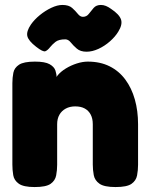

<svg xmlns="http://www.w3.org/2000/svg" viewBox="-20 -748 606 776"><path d="M120 8Q75 8 56 -5.5Q37 -19 33.5 -40Q30 -61 30 -83V-412Q30 -434 34 -454Q38 -474 57 -486.5Q76 -499 121 -499Q162 -499 180.5 -488.5Q199 -478 204 -463Q209 -448 208.5 -435.5Q208 -423 210 -420L202 -414Q201 -429 213.5 -444Q226 -459 246.5 -471.5Q267 -484 290.5 -491.5Q314 -499 335 -499Q385 -499 423 -480Q461 -461 486.5 -426.5Q512 -392 525 -346Q538 -300 538 -246V-82Q538 -60 534 -39Q530 -18 511.5 -5Q493 8 447 8Q401 8 382 -5.5Q363 -19 359 -40Q355 -61 355 -83V-246Q355 -269 346.5 -285Q338 -301 322.5 -309.5Q307 -318 284 -318Q262 -318 245.5 -309Q229 -300 220 -284Q211 -268 211 -246V-82Q211 -60 207 -39Q203 -18 184.5 -5Q166 8 120 8ZM232 -728Q258 -728 271.5 -716Q285 -704 294.5 -692Q304 -680 315 -680Q330 -680 339 -692Q348 -704 358.5 -716Q369 -728 388 -728Q398 -728 408 -724Q418 -720 429 -712Q462 -690 469 -669.5Q476 -649 458 -620Q446 -600 424.5 -581Q403 -562 378 -550.5Q353 -539 330 -539Q305 -539 290.5 -551.5Q276 -564 266 -576.5Q256 -589 244 -589Q217 -589 204 -578.5Q191 -568 183 -558Q173 -545 163.5 -541Q154 -537 126 -559Q95 -583 90.5 -602Q86 -621 105 -649Q119 -669 141 -687Q163 -705 187.5 -716.5Q212 -728 232 -728Z"/></svg>

Font: Fredoka
Style: Bold
Weight: 700
Designer: Ben Nathan
Foundry: Milena B. Brandão, Ben Nathan
Version: Version 2.001